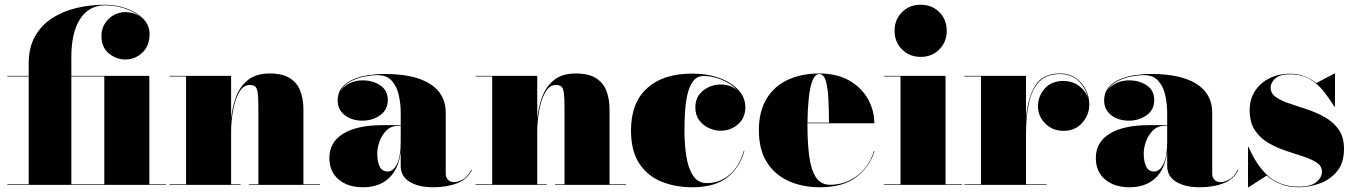

<svg xmlns="http://www.w3.org/2000/svg" viewBox="-20 -780 5710 810"><path d="M11 -2.5H101V-457.5H11V-460H101V-511.5Q101 -579.5 127.8 -626.8Q154.5 -674 200.2 -703.5Q246 -733 303.5 -746.5Q361 -760 423 -760Q468.5 -760 511.8 -745Q555 -730 583 -702.2Q611 -674.5 611 -636Q611 -586.5 580.5 -557.8Q550 -529 508.5 -529Q471 -529 439.5 -554.5Q408 -580 408 -628.5Q408 -658.5 422.8 -681.2Q437.5 -704 460.5 -716.5Q483.5 -729 508.5 -729Q544.5 -729 573 -708Q546.5 -731 506.2 -744.2Q466 -757.5 423 -757.5Q355.5 -757.5 318.2 -700.2Q281 -643 281 -540V-460H610V-2.5H680V0H11ZM420 -457.5H281V-2.5H420Z M695 -2.5H765V-457.5H695V-460H955V-280Q959.5 -326 975.2 -369.8Q991 -413.5 1025 -441.8Q1059 -470 1118 -470Q1171.5 -470 1202.5 -450.5Q1233.5 -431 1246.8 -396.8Q1260 -362.5 1260 -319V-2.5H1330V0H1030V-2.5H1070V-327.5Q1070 -369.5 1067 -389.5Q1064 -409.5 1056 -415.5Q1048 -421.5 1034 -421.5Q1006.5 -421.5 989 -390.8Q971.5 -360 963.2 -314.2Q955 -268.5 955 -223V-2.5H995V0H695Z M1593.5 -252H1670.5V-304.5Q1670.5 -340.5 1662.8 -377Q1655 -413.5 1633.8 -438.2Q1612.5 -463 1572.5 -463Q1549.5 -463 1518 -457Q1486.5 -451 1458.2 -436Q1430 -421 1416.5 -395Q1429.5 -416 1454.2 -428.5Q1479 -441 1509 -441Q1553 -441 1584.5 -419.8Q1616 -398.5 1616 -358Q1616 -317 1584 -294Q1552 -271 1509 -271Q1463.5 -271 1434 -294.5Q1404.5 -318 1404.5 -356Q1404.5 -388.5 1422.2 -410.2Q1440 -432 1469.2 -444.8Q1498.5 -457.5 1533.5 -462.8Q1568.5 -468 1602.5 -468Q1728 -468 1794.2 -426Q1860.5 -384 1860.5 -304.5V-47Q1860.5 -32 1870 -21.8Q1879.5 -11.5 1897.5 -11.5Q1909 -11.5 1930.8 -22Q1952.5 -32.5 1968 -63.5L1970.5 -63Q1953.5 -25 1909.8 -7.5Q1866 10 1807.5 10Q1746 10 1708.2 -13Q1670.5 -36 1670.5 -80V-139Q1661.5 -66 1620.2 -28Q1579 10 1512 10Q1447 10 1408.2 -23.2Q1369.5 -56.5 1369.5 -113.5Q1369.5 -180.5 1428.2 -216.2Q1487 -252 1593.5 -252ZM1616 -56.5Q1639 -56.5 1654.8 -88Q1670.5 -119.5 1670.5 -180.5V-249.5H1662Q1630.5 -249.5 1610.5 -229.8Q1590.5 -210 1581 -182.8Q1571.5 -155.5 1571.5 -133Q1571.5 -99.5 1581.5 -78Q1591.5 -56.5 1616 -56.5Z M1986.5 -2.5H2056.5V-457.5H1986.5V-460H2246.5V-280Q2251 -326 2266.8 -369.8Q2282.5 -413.5 2316.5 -441.8Q2350.5 -470 2409.5 -470Q2463 -470 2494 -450.5Q2525 -431 2538.2 -396.8Q2551.5 -362.5 2551.5 -319V-2.5H2621.5V0H2321.5V-2.5H2361.5V-327.5Q2361.5 -369.5 2358.5 -389.5Q2355.5 -409.5 2347.5 -415.5Q2339.5 -421.5 2325.5 -421.5Q2298 -421.5 2280.5 -390.8Q2263 -360 2254.8 -314.2Q2246.5 -268.5 2246.5 -223V-2.5H2286.5V0H1986.5Z M3120.5 -143.5Q3101 -72.5 3048 -31.2Q2995 10 2900.5 10Q2830 10 2771.2 -13.5Q2712.5 -37 2677.2 -89.8Q2642 -142.5 2642 -230Q2642 -346.5 2710 -408Q2778 -469.5 2898.5 -469.5Q2964.5 -469.5 3015.5 -450.8Q3066.5 -432 3095.5 -400Q3124.5 -368 3124.5 -328Q3124.5 -282.5 3093.2 -255.5Q3062 -228.5 3020.5 -228.5Q2995.5 -228.5 2971 -239.5Q2946.5 -250.5 2930 -272.5Q2913.5 -294.5 2913.5 -327Q2913.5 -372 2946.2 -397.8Q2979 -423.5 3020.5 -423.5Q3061.5 -423.5 3090.5 -399.5Q3064.5 -427.5 3024.8 -443.5Q2985 -459.5 2949 -459.5Q2920.5 -459.5 2904 -437.2Q2887.5 -415 2879.8 -380Q2872 -345 2869.8 -305.2Q2867.5 -265.5 2867.5 -230Q2867.5 -173 2875.2 -122Q2883 -71 2903.8 -39.2Q2924.5 -7.5 2962.5 -7.5Q3017 -7.5 3058.5 -43.5Q3100 -79.5 3118 -143.5Z M3669.5 -143Q3650 -78 3594 -34Q3538 10 3439.5 10Q3364 10 3305.8 -16.8Q3247.5 -43.5 3214.5 -96.8Q3181.5 -150 3181.5 -230Q3181.5 -310 3213.8 -363.2Q3246 -416.5 3303.5 -443.2Q3361 -470 3436.5 -470Q3511 -470 3562.8 -440.2Q3614.5 -410.5 3641.5 -362.5Q3668.5 -314.5 3668.5 -260H3386.5Q3386.5 -255 3386.5 -250Q3386.5 -178 3393.8 -121.8Q3401 -65.5 3421.5 -33Q3442 -0.5 3481.5 -0.5Q3547.5 -0.5 3597.8 -40Q3648 -79.5 3667 -143ZM3436.5 -467.5Q3418 -467.5 3407.2 -439Q3396.5 -410.5 3391.8 -363.8Q3387 -317 3386.5 -262.5H3477.5Q3477 -311.5 3475 -358.5Q3473 -405.5 3464.5 -436.5Q3456 -467.5 3436.5 -467.5Z M3754 -650Q3754 -697.5 3785.5 -728.8Q3817 -760 3864 -760Q3911.5 -760 3942.8 -728.8Q3974 -697.5 3974 -650Q3974 -603 3942.8 -571.5Q3911.5 -540 3864 -540Q3817 -540 3785.5 -571.5Q3754 -603 3754 -650ZM3709 -2.5H3779V-457.5H3709V-460H3969V-2.5H4039V0H3709Z M4048.5 -2.5H4118.5V-457.5H4048.5V-460H4308.5V-281.5Q4315.5 -367.5 4347.5 -418.8Q4379.5 -470 4450.5 -470Q4491 -470 4518.8 -450.5Q4546.5 -431 4561 -401Q4575.5 -371 4575.5 -339Q4575.5 -295 4545.2 -261.5Q4515 -228 4467.5 -228Q4420.5 -228 4389.8 -258.8Q4359 -289.5 4359 -330.5Q4359 -375 4387.8 -406.8Q4416.5 -438.5 4465.5 -438.5Q4504.5 -438.5 4532.5 -417.2Q4560.5 -396 4570 -366.5Q4562 -406 4531.5 -436.8Q4501 -467.5 4450.5 -467.5Q4395.5 -467.5 4364.8 -435.8Q4334 -404 4321.2 -347.5Q4308.5 -291 4308.5 -218V-2.5H4395.5V0H4048.5Z M4827 -252H4904V-304.5Q4904 -340.5 4896.2 -377Q4888.5 -413.5 4867.2 -438.2Q4846 -463 4806 -463Q4783 -463 4751.5 -457Q4720 -451 4691.8 -436Q4663.5 -421 4650 -395Q4663 -416 4687.8 -428.5Q4712.5 -441 4742.5 -441Q4786.5 -441 4818 -419.8Q4849.5 -398.5 4849.5 -358Q4849.5 -317 4817.5 -294Q4785.5 -271 4742.5 -271Q4697 -271 4667.5 -294.5Q4638 -318 4638 -356Q4638 -388.5 4655.8 -410.2Q4673.5 -432 4702.8 -444.8Q4732 -457.5 4767 -462.8Q4802 -468 4836 -468Q4961.5 -468 5027.8 -426Q5094 -384 5094 -304.5V-47Q5094 -32 5103.5 -21.8Q5113 -11.5 5131 -11.5Q5142.5 -11.5 5164.2 -22Q5186 -32.5 5201.5 -63.5L5204 -63Q5187 -25 5143.2 -7.5Q5099.5 10 5041 10Q4979.5 10 4941.8 -13Q4904 -36 4904 -80V-139Q4895 -66 4853.8 -28Q4812.5 10 4745.5 10Q4680.5 10 4641.8 -23.2Q4603 -56.5 4603 -113.5Q4603 -180.5 4661.8 -216.2Q4720.5 -252 4827 -252ZM4849.5 -56.5Q4872.5 -56.5 4888.2 -88Q4904 -119.5 4904 -180.5V-249.5H4895.5Q4864 -249.5 4844 -229.8Q4824 -210 4814.5 -182.8Q4805 -155.5 4805 -133Q4805 -99.5 4815 -78Q4825 -56.5 4849.5 -56.5Z M5247.5 10H5245V-160H5247.5Q5283 -77.5 5333.2 -35Q5383.5 7.5 5459 7.5Q5511 7.5 5534 -12.2Q5557 -32 5557 -55.5Q5557 -79.5 5535 -94Q5513 -108.5 5478.2 -119.8Q5443.5 -131 5404.5 -144Q5365.5 -157 5330.8 -177.2Q5296 -197.5 5274 -230.5Q5252 -263.5 5252 -315Q5252 -362 5274.8 -396.5Q5297.5 -431 5336 -450Q5374.5 -469 5422 -469Q5456.5 -469 5483.8 -458Q5511 -447 5533 -429.5L5609.5 -470H5612V-330H5609.5Q5589.5 -362.5 5565 -393.8Q5540.5 -425 5506 -445.8Q5471.5 -466.5 5422 -466.5Q5379 -466.5 5359.8 -448.8Q5340.5 -431 5340.5 -410.5Q5340.5 -385.5 5362.8 -370.2Q5385 -355 5420.2 -343.2Q5455.5 -331.5 5495.2 -318.2Q5535 -305 5570.2 -285Q5605.5 -265 5627.8 -233.2Q5650 -201.5 5650 -152Q5650 -92.5 5620.5 -57Q5591 -21.5 5546.8 -5.8Q5502.5 10 5459 10Q5418 10 5384.5 -2.8Q5351 -15.5 5324 -39.5Z"/></svg>

Font: Bodoni* 72pt Fatface
Style: Regular
Weight: 900
Version: Version 2.3